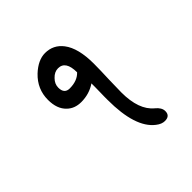

<svg xmlns="http://www.w3.org/2000/svg" viewBox="-136 -593 694 694"><g transform="rotate(-45 210.5 -246.0)"><path d="M329.6 -64Q349.6 -47.9 349.6 -29.8Q349.6 -5.4 323.2 -5.4Q307.1 -5.4 290.5 -18.6Q230.5 -64.5 230.5 -205.6Q230.5 -212.4 230.5 -222.7Q230.5 -232.9 231 -247.1Q231.4 -261.2 231.4 -272Q231.4 -282.7 231.4 -289.6Q199.2 -267.6 157.7 -267.6Q124.5 -267.6 103.5 -288.1Q78.1 -312 78.1 -358.4Q78.1 -413.6 119.1 -452.6Q154.8 -485.8 190.4 -485.8Q232.4 -485.8 258.3 -452.1Q288.1 -413.1 288.1 -334Q288.1 -318.4 287.6 -298.3Q287.1 -278.3 286.1 -254.4Q284.7 -206.5 284.7 -189.9Q284.7 -100.6 329.6 -64ZM223.1 -354.5Q223.1 -413.6 184.6 -413.6Q166 -413.6 150.9 -397.5Q135.7 -382.3 135.7 -363.3Q135.7 -332 163.1 -332Q202.1 -332 223.1 -354.5Z"/></g></svg>

Font: Dima Nastaligh Tahriri
Style: regular
Weight: 400
Designer: R.Balvardi
Foundry: Dima Software Group
Version: Version 1.00;November 13, 2018;FontCreator 11.5.0.2427 64-bi